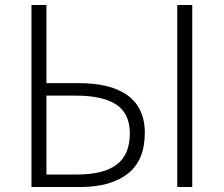

<svg xmlns="http://www.w3.org/2000/svg" viewBox="-20 -749 896 769"><path d="M106 -729H166V-416H297Q357 -416 405.5 -404.5Q454 -393 488.5 -369Q523 -345 541.5 -307Q560 -269 560 -217Q560 -107 492 -53.5Q424 0 301 0H106ZM288 -50Q394 -50 447 -89.5Q500 -129 500 -215Q500 -294 446 -330Q392 -366 284 -366H166V-50ZM690 -729H750V0H690Z"/></svg>

Font: SpoqaHanSansJP-Light
Style: Regular
Weight: 300
Designer: [Source Han Sans]
Ryoko NISHIZUKA  (kana & ideographs); Paul D. Hunt (Latin, Greek & Cyrillic); Wenlong ZHANG  (bopomofo
Foundry: Spoqa (http://bi.spoqa.com)
Version: Version 1.002.20150607